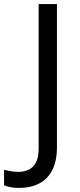

<svg xmlns="http://www.w3.org/2000/svg" viewBox="-98 -800 391 944"><path d="M-4 124Q-28 124 -46 120.5Q-64 117 -78 111V35Q-62 39 -44 42Q-26 45 -6 45Q19 45 41.5 35Q64 25 78 0Q92 -25 92 -70V-780H182V-77Q182 -8 159 36.5Q136 81 94 102.5Q52 124 -4 124Z"/></svg>

Font: Noto Sans Malayalam UI
Style: Regular
Weight: 400
Designer: Jelle Bosma - Monotype Design Team
Foundry: Monotype Imaging Inc.
Version: Version 2.104